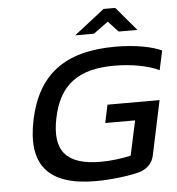

<svg xmlns="http://www.w3.org/2000/svg" viewBox="-59 -935 922 999"><g transform="rotate(-5 402.0 -435.5)"><path d="M782 -537 804 -638C756 -661 668 -679 563 -679C297 -679 155 -569 106 -338C57 -106 152 9 401 9C498 9 597 -8 628 -17C670 -29 699 -56 708 -99L768 -382H496L476 -288H632L593 -107C546 -97 493 -89 436 -89C256 -89 190 -166 225 -336C260 -506 359 -581 549 -581C636 -581 726 -565 782 -537ZM360 -756H458L535 -812L587 -756H685L580 -880H519Z"/></g></svg>

Font: LT Wave Medium
Style: Italic
Weight: 500
Designer: Daniel Lyons
Version: Version 2.5 (Glyphs App)